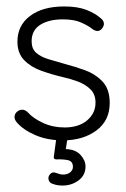

<svg xmlns="http://www.w3.org/2000/svg" viewBox="-20 -425 390 595"><path d="M175 10Q127 10 89 -6.5Q51 -23 31 -47Q25 -55 25 -62Q25 -72 32.5 -78.5Q40 -85 49 -85Q58 -85 66 -77Q83 -58 113.5 -44Q144 -30 180 -30Q224 -30 250 -52Q276 -74 276 -107Q276 -133 260 -148.5Q244 -164 221 -172.5Q198 -181 175 -186Q141 -194 108.5 -205.5Q76 -217 55 -238.5Q34 -260 34 -296Q34 -346 73 -375.5Q112 -405 179 -405Q220 -405 247.5 -394.5Q275 -384 294 -367Q302 -360 302 -351Q302 -344 296 -336.5Q290 -329 282 -329Q274 -329 265 -336Q254 -345 232 -355Q210 -365 175 -365Q131 -365 104.5 -348Q78 -331 78 -297Q78 -274 92 -261.5Q106 -249 130.5 -241.5Q155 -234 184 -226Q211 -219 243 -207.5Q275 -196 297.5 -172.5Q320 -149 320 -106Q320 -51 278.5 -20.5Q237 10 175 10ZM192 -15 184 37Q214 38 229.5 55Q245 72 245 91Q245 118 223.5 134Q202 150 174 150Q167 150 159.5 149Q152 148 144 145Q130 141 130 126Q131 118 137.5 112.5Q144 107 154 111Q167 116 176 116Q189 116 197.5 109Q206 102 206 92Q206 74 189 71Q172 68 155 69Q145 69 147 59L157 -15Z"/></svg>

Font: Dongle Light
Style: Regular
Weight: 300
Designer: Yanghee Ryu
Foundry: Yanghee Ryu
Version: Version 2.000